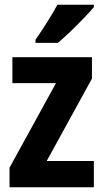

<svg xmlns="http://www.w3.org/2000/svg" viewBox="-20 -786 435 806"><path d="M374 0H20V-82L215 -437H32V-546H366V-456L176 -110H374ZM374 -756Q359 -738 332.5 -710.5Q306 -683 276.5 -654.5Q247 -626 223 -606H129V-619Q154 -655 178.5 -694Q203 -733 221 -766H374Z"/></svg>

Font: Noto Sans Gurmukhi Condensed
Style: Bold
Weight: 700
Width: 3
Designer: Jelle Bosma - Monotype Design Team
Foundry: Monotype Imaging Inc.
Version: Version 2.004; ttfautohint (v1.8.4.7-5d5b)